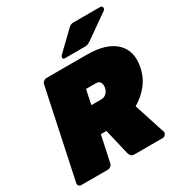

<svg xmlns="http://www.w3.org/2000/svg" viewBox="-208 -1070 1154 1220"><g transform="rotate(-30 369.0 -460.0)"><path d="M33 0Q22 0 16 -8Q10 -16 12 -27L149 -673Q151 -684 161 -692Q171 -700 182 -700H478Q622 -700 689 -635Q756 -570 732 -457Q718 -390 677 -340.5Q636 -291 583 -261L657 -33Q658 -30 658.5 -28Q659 -26 658 -22Q656 -13 648 -6.5Q640 0 631 0H426Q406 0 398.5 -10Q391 -20 389 -27L344 -218H303L262 -27Q260 -16 250 -8Q240 0 229 0ZM343 -408H416Q439 -408 454 -423.5Q469 -439 473 -459Q477 -479 470 -496.5Q463 -514 438 -514H365ZM346 -750Q330 -750 333 -766Q335 -774 341 -779L467 -901Q481 -914 489 -917Q497 -920 508 -920H704Q713 -920 717 -914.5Q721 -909 719 -900Q718 -893 711 -888L539 -767Q529 -760 519 -755Q509 -750 493 -750Z"/></g></svg>

Font: Rubik Black
Style: Italic
Weight: 900
Italic angle: -12°
Designer: Hubert and Fischer
Foundry: Hubert and Fischer
Version: Version 2.300;gftools[0.9.30]